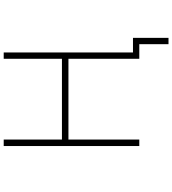

<svg xmlns="http://www.w3.org/2000/svg" viewBox="33 -806 933 1040"><g transform="rotate(-90 500.0 -285.5)"><path d="M702.1 -732.4H736.3V-32.2H815.4V160.2H781.2V2H729.5H719.7H702.1V-381.8H264.6V2H229.5V-732.4H264.6V-417H702.1Z"/></g></svg>

Font: Gen Shin Gothic Monospace ExtraLight
Style: Regular
Weight: 200
Designer: [Source Han Sans]
Ryoko NISHIZUKA  (kana & ideographs); Paul D. Hunt (Latin, Greek & Cyrillic); Wenlong ZHANG  (bopomofo
Version: Version 1.002.20150607